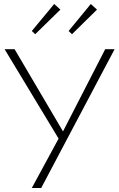

<svg xmlns="http://www.w3.org/2000/svg" viewBox="-20 -940 597 960"><path d="M340 -769 323 -785 434 -920 465 -892ZM156 -769 139 -785 251 -920 282 -892ZM139 0 273 -247 3 -694H53L295 -283L506 -694H553L186 0Z"/></svg>

Font: Cantarell Light
Style: Regular
Weight: 300
Designer: Dave Crossland, Nikolaus Waxweiler, Florian Fecher, Jacques Le Bailly, Eben Sorkin, Alexei Vanyashin, Alexios Zavras, Em
Version: Version 0.303